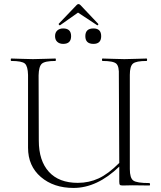

<svg xmlns="http://www.w3.org/2000/svg" viewBox="-20 -913 790 945"><path d="M276 -789Q272 -787 269 -793V-796L357 -888Q366 -898 376 -888L463 -796Q466 -793 462 -790Q460 -787 458 -789L364 -851ZM291 -697Q273 -697 262 -707Q251 -717 251 -735Q251 -753 262 -763Q273 -773 291 -773Q330 -773 330 -735Q330 -697 291 -697ZM440 -773Q478 -773 478 -735Q478 -697 440 -697Q400 -697 400 -735Q400 -773 440 -773ZM715 -12Q718 -12 718.5 -6Q719 0 715 0Q701 0 674 -0.5Q647 -1 632 -1Q622 -1 606.5 -0.5Q591 0 584 0Q573 0 570 -3.5Q567 -7 567 -19V-93Q458 12 342 12Q244 12 181 -42Q118 -96 118 -186V-544Q117 -587 102.5 -600Q88 -613 35 -613Q33 -613 33 -619Q33 -625 35 -625Q47 -625 83.5 -623.5Q120 -622 142 -622Q165 -622 203 -623.5Q241 -625 253 -625Q255 -625 255 -619Q255 -613 253 -613Q201 -613 186 -599.5Q171 -586 170 -542L171 -221Q171 -122 220.5 -67.5Q270 -13 363 -13Q418 -13 465.5 -35Q513 -57 567 -111L565 -542Q567 -586 552.5 -599.5Q538 -613 484 -613Q482 -613 482 -619Q482 -625 484 -625Q496 -625 533 -623.5Q570 -622 592 -622Q614 -622 652 -623.5Q690 -625 702 -625Q704 -625 704 -619Q704 -613 702 -613Q650 -613 634.5 -600Q619 -587 619 -544V-81Q619 -37 636 -24.5Q653 -12 715 -12Z"/></svg>

Font: Cormorant Upright Light
Style: Regular
Weight: 300
Designer: Christian Thalmann (Catharsis Fonts)
Foundry: Catharsis Fonts
Version: Version 3.302;PS 003.302;hotconv 1.0.88;makeotf.lib2.5.64775